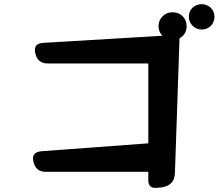

<svg xmlns="http://www.w3.org/2000/svg" viewBox="-20 -872 1051 923"><path d="M693 -46H200Q152 -46 141 -94Q129 -140 179 -145L693 -183V-567H209Q161 -567 150 -615Q138 -663 188 -666L760 -700Q742 -721 742 -746Q742 -774 762 -794Q781 -813 809 -813Q839 -813 858 -794Q877 -775 877 -746Q877 -707 843 -688L821 -42Q820 20 756 29L734 31Q693 35 693 -5ZM949 -730Q924 -730 906 -748Q888 -766 888 -791Q888 -819 906 -835Q925 -852 949 -852Q974 -852 993 -835Q1011 -817 1011 -791Q1011 -767 994 -748Q976 -730 949 -730Z"/></svg>

Font: MaokenZhuyuanTi
Style: Regular
Weight: 400
Designer: Fontworks Inc & LongZhuTi team: ZERO子、时光羊、荆南、频凡、刘鹏、Little White Dog、帆影Magmeta、奈白不弍、白日月球、ChaoTawei、雨三（排名不分先后）
Version: Version 1.000; 20230222